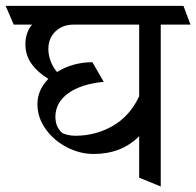

<svg xmlns="http://www.w3.org/2000/svg" viewBox="-45 -600 684 669"><path d="M618.7 -514.2H515.1V49.8L439.9 19V-125.5Q378.4 -63.5 281.2 -63.5Q233.4 -63.5 188 -86.9Q142.6 -110.4 114 -150.4Q85.4 -190.4 85.4 -237.3Q85.4 -286.1 123.5 -325.2Q86.9 -347.2 65.2 -377.2Q43.5 -407.2 43.5 -445.8Q43.5 -485.8 66.4 -514.2H2.9L-25.4 -579.6H594.2ZM439.9 -514.2H211.4Q172.9 -514.2 148.2 -490.5Q123.5 -466.8 123.5 -428.7Q123.5 -409.7 130.9 -388.4Q138.2 -367.2 153.8 -349.1Q179.7 -365.7 211.7 -374.5Q243.7 -383.3 276.9 -383.3L316.4 -314.9Q236.8 -307.1 192.4 -274.7Q147.9 -242.2 147.9 -191.9Q148.9 -169.9 155.8 -157.2Q162.6 -144.5 169.9 -138.2Q175.3 -133.8 189.2 -130.4Q203.1 -127 217.3 -127Q288.1 -127 347.7 -161.1Q407.2 -195.3 439.9 -264.2Z"/></svg>

Font: Vesper Libre
Style: Regular
Weight: 400
Designer: Robert Keller & Kimya Gandhi
Foundry: Mota Italic
Version: Version 1.058